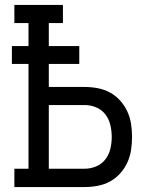

<svg xmlns="http://www.w3.org/2000/svg" viewBox="-20 -755 640 775"><path d="M38 0V-74H95V-497H28V-569H95V-662H38V-735H234V-662H177V-569H300V-497H177V-404H322Q348 -404 374.5 -399Q401 -394 424 -381.5Q447 -369 465 -349Q483 -329 494 -305Q505 -281 509 -255Q513 -229 513 -202Q513 -176 509 -149.5Q505 -123 494 -99Q483 -75 465 -55Q447 -35 424 -22.5Q401 -10 374.5 -5Q348 0 322 0ZM177 -74H322Q346 -74 368.5 -83.5Q391 -93 405.5 -112Q420 -131 425.5 -154.5Q431 -178 431 -202Q431 -226 425.5 -250Q420 -274 405.5 -293Q391 -312 368.5 -321.5Q346 -331 322 -331H177Z"/></svg>

Font: Iosevka Slab Extended
Style: Regular
Weight: 400
Width: 7
Monospace: yes
Designer: Belleve Invis
Foundry: Belleve Invis
Version: Version 11.1.1; ttfautohint (v1.8.3)